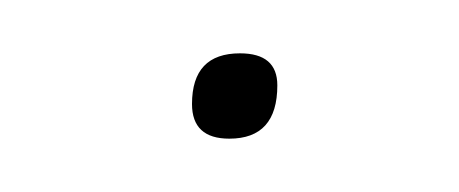

<svg xmlns="http://www.w3.org/2000/svg" viewBox="-20 -300 172 72"><path d="M66 -248Q52 -248 52 -261Q52 -280 70 -280Q84 -280 84 -268Q84 -248 66 -248Z"/></svg>

Font: Alumni Sans Pinstripe
Style: Italic
Weight: 400
Italic angle: -8°
Designer: Robert E. Leuschke
Foundry: Robert E. Leuschke
Version: Version 1.010; ttfautohint (v1.8.4.7-5d5b)